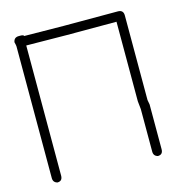

<svg xmlns="http://www.w3.org/2000/svg" viewBox="-102 -778 789 852"><g transform="rotate(-15 293.0 -352.0)"><path d="M60.5 -689.5H68.4Q83 -689.5 84 -683.6Q203.6 -681.6 263.7 -681.6H513.7Q539.1 -681.6 539.1 -656.2V-267.6Q543 -248.5 543 -246.1V-41Q543 -15.6 519.5 -15.6Q500 -20.5 500 -41V-236.3Q496.1 -269.5 496.1 -273.4V-638.7H267.6Q208 -638.7 82 -640.6V-43Q82 -17.6 58.6 -17.6Q39.1 -22.5 39.1 -43V-648.4Q39.1 -652.3 35.2 -668Q38.6 -689.5 60.5 -689.5Z"/></g></svg>

Font: CEF Fonts CJK
Style: Regular
Weight: 400
Designer: PartyBoss (派对大魔王)
Version: Release 2.25